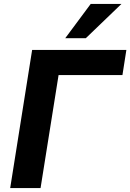

<svg xmlns="http://www.w3.org/2000/svg" viewBox="-20 -960 665 980"><path d="M32 0 144 -705H625L605 -577H279L187 0ZM313 -765 443 -940H600L418 -765Z"/></svg>

Font: Nunito Sans 12pt ExtraBold
Style: Italic
Weight: 800
Italic angle: -9°
Designer: Vernon Adams
Foundry: Vernon Adams
Version: Version 3.101;gftools[0.9.27]